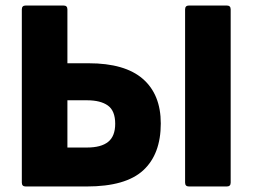

<svg xmlns="http://www.w3.org/2000/svg" viewBox="-20 -675 914 695"><path d="M73 0Q59 0 59 -14V-641Q59 -655 73 -655H210Q224 -655 224 -641V-446H301Q432 -446 497 -389.5Q562 -333 562 -228Q562 -117 498.5 -58.5Q435 0 294 0ZM224 -141H295Q346 -141 371.5 -161.5Q397 -182 397 -227Q397 -274 370.5 -293Q344 -312 295 -312H224ZM664 0Q650 0 650 -14V-641Q650 -655 664 -655H801Q815 -655 815 -641V-14Q815 0 801 0Z"/></svg>

Font: Sofia Sans Black
Style: Regular
Weight: 900
Designer: Botio Nikoltchev, Ani Petrova
Foundry: lettersoup
Version: Version 4.100; ttfautohint (v1.8.3)